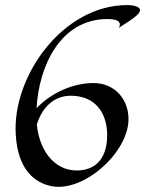

<svg xmlns="http://www.w3.org/2000/svg" viewBox="-20 -732 602 756"><path d="M528 -700C521 -707 506 -712 481 -712C227 -712 28 -431 42 -203C50 -58 122 -11 183 1C309 26 486 -131 486 -263C486 -341 432 -405 348 -405C269 -405 183 -368 124 -306C133 -472 218 -657 403 -657C422 -657 465 -655 448 -622C473 -641 548 -679 528 -700ZM302 -62C209 -50 137 -123 125 -242C144 -303 187 -355 259 -355C353 -355 402 -290 402 -199C402 -138 380 -72 302 -62Z"/></svg>

Font: Quintessential
Style: Regular
Weight: 400
Designer: Astigmatic (AOETI)
Foundry: Astigmatic (AOETI)
Version: Version 1.000